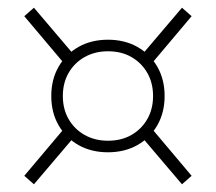

<svg xmlns="http://www.w3.org/2000/svg" viewBox="-20 -499 560 498"><path d="M260 -104Q217 -104 184 -122.5Q151 -141 132 -174Q113 -207 113 -250Q113 -293 132 -326Q151 -359 184 -377.5Q217 -396 260 -396Q303 -396 336 -377.5Q369 -359 388 -326Q407 -293 407 -250Q407 -207 388 -174Q369 -141 336 -122.5Q303 -104 260 -104ZM260 -134Q295 -134 321 -149Q347 -164 362 -190Q377 -216 377 -250Q377 -284 362 -310Q347 -336 321 -351Q295 -366 260 -366Q226 -366 199.5 -351Q173 -336 158 -310Q143 -284 143 -250Q143 -216 158 -190Q173 -164 199.5 -149Q226 -134 260 -134ZM145 -336 43 -457 68 -479 170 -359ZM375 -336 350 -359 452 -479 477 -457ZM145 -164 170 -141 68 -21 43 -43ZM375 -164 477 -43 452 -21 350 -141Z"/></svg>

Font: Kalnia Thin
Style: Regular
Weight: 100
Version: Version 1.105